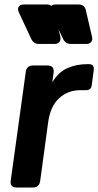

<svg xmlns="http://www.w3.org/2000/svg" viewBox="-20 -836 438 856"><path d="M55 0Q23 0 28 -32L95 -516Q99 -544 127 -544H191Q223 -544 219 -512L213 -469Q240 -514 280 -532Q320 -550 370 -550H376Q401 -550 398 -524L389 -456Q386 -434 364 -434H339Q283 -434 244 -398.5Q205 -363 195 -293L159 -28Q154 0 127 0ZM154 -640Q130 -640 119 -663L64 -781Q57 -796 63.5 -806Q70 -816 87 -816H189Q201 -816 209 -810Q216 -816 228 -816H330Q358 -816 363 -789L390 -673Q394 -658 386.5 -649Q379 -640 364 -640H296Q272 -640 261 -663L241 -705L249 -673Q252 -658 245 -649Q238 -640 222 -640Z"/></svg>

Font: Pitagon Sans Text Bold
Style: Italic
Weight: 700
Italic angle: -8°
Designer: Travis Tran
Foundry: Pitagon
Version: Version 1.001; ttfautohint (v1.8.4.7-5d5b);gftools[0.9.26]